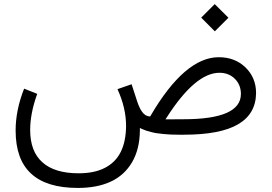

<svg xmlns="http://www.w3.org/2000/svg" viewBox="-20 -663 1337 945"><path d="M970.3 -576.3 1037.3 -508.8 1104.3 -575.8 1036.8 -642.8ZM883.1 -76.1 808.6 -75.6H794.5L802 -87.2C895.2 -232.2 981.4 -304.8 1059.9 -304.8C1090.7 -304.8 1116.4 -294.7 1136 -275.1C1155.7 -255.4 1165.7 -230.2 1165.7 -200.5C1165.7 -117.4 1071.5 -76.1 883.1 -76.1ZM600.5 -42.8C600 8.1 591.4 50.9 573.8 85.6C556.2 120.4 530 146.1 495.2 163.7C460.5 181.4 417.6 189.9 366.8 189.9C288.2 189.9 228.7 171.8 188.9 136C148.6 100.3 128.5 47.4 128.5 -23.2C128.5 -78.1 140.1 -137.5 163.2 -201L98.7 -226.7C71 -156.7 56.9 -87.7 56.9 -20.7C56.9 74.1 82.1 144.6 133 191.4C183.4 238.3 259.9 262 363.2 262C425.7 262 479.6 251.9 524.4 231.2C569.3 210.6 604.5 178.8 629.7 136C654.9 93.2 668 40.8 668.5 -21.2V-33.2L679.1 -28.2C691.7 -22.2 706.8 -17.1 723.9 -13.1C740.6 -8.6 760.7 -5.5 783.4 -3.5C806 -1 831.7 0 859.4 0H885.1C1004.5 0 1093.7 -17.1 1152.1 -51.4C1210.6 -85.6 1239.8 -137 1240.3 -205C1240.3 -254.9 1223.2 -297.2 1188.4 -331C1153.7 -364.7 1109.8 -381.4 1056.9 -381.4C945.6 -381.4 833.8 -285.6 721.4 -93.7L718.9 -89.7L713.9 -90.2C707.3 -90.7 701.3 -93.2 695.7 -96.7C690.2 -100.3 684.6 -105.3 680.1 -111.8C675.1 -118.4 670.5 -125.4 667 -134C663 -142.6 658.9 -152.1 655.4 -163.2L627.7 -248.4L558.2 -224.2C586.4 -162.7 600.5 -102.3 600.5 -42.8Z"/></svg>

Font: Vazir FD Light
Style: Regular
Weight: 300
Foundry: DejaVu fonts team - Redesigned by Saber Rastikerdar
Version: Version 21.10;October 20, 2019;FontCreator 12.0.0.2547 64-bi